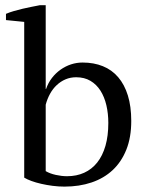

<svg xmlns="http://www.w3.org/2000/svg" viewBox="-20 -692 540 720"><path d="M70.8 -609.9 2.4 -616.7V-640.1Q16.1 -646 32.2 -650.6Q48.3 -655.3 64.9 -659.2Q81.5 -663.1 97.9 -666.3Q114.3 -669.4 128.9 -672.4H151.4V-358.4H152.8Q160.6 -381.3 174.8 -399.7Q189 -418 207.3 -430.9Q225.6 -443.8 246.6 -450.7Q267.6 -457.5 289.6 -457.5Q332 -457.5 365.7 -443.8Q399.4 -430.2 423.1 -402.6Q446.8 -375 459.5 -334Q472.2 -293 472.2 -238.3Q472.2 -177.2 453.9 -131.1Q435.5 -85 402.6 -54.2Q369.6 -23.4 323.5 -7.8Q277.3 7.8 221.7 7.8Q199.7 7.8 177.2 4.9Q154.8 2 134.5 -2.7Q114.3 -7.3 97.7 -13.4Q81.1 -19.5 70.8 -25.9ZM265.6 -402.3Q244.1 -402.3 225.8 -394.5Q207.5 -386.7 192.9 -373Q178.2 -359.4 167.7 -340.3Q157.2 -321.3 151.4 -299.3V-50.3Q167 -41 189.2 -36.1Q211.4 -31.2 231.4 -31.2Q267.1 -31.2 295.7 -44.2Q324.2 -57.1 344.5 -82.5Q364.7 -107.9 375.5 -145.3Q386.2 -182.6 386.2 -231Q386.2 -266.1 378.9 -297.4Q371.6 -328.6 356.7 -352.1Q341.8 -375.5 319.1 -388.9Q296.4 -402.3 265.6 -402.3Z"/></svg>

Font: PT Astra Serif
Style: Regular
Weight: 400
Designer: A.Korolkova, I. Chaeva
Foundry: ParaType Ltd
Version: Version 1.002